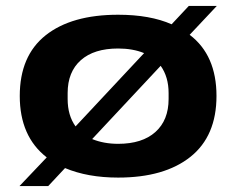

<svg xmlns="http://www.w3.org/2000/svg" viewBox="-20 -589 800 650"><path d="M45.9 41 138.2 -56.2Q46.9 -127 46.9 -264.2Q46.9 -399.9 134.5 -469.5Q222.2 -539.1 379.9 -539.1Q487.8 -539.1 561 -506.8L619.1 -568.8H713.9L622.1 -471.2Q712.9 -402.3 712.9 -264.2Q712.9 -128.4 624.8 -58.1Q536.6 12.2 379.9 12.2Q276.9 12.2 200.2 -20L143.1 41ZM209 -253.9Q209 -198.2 235.8 -161.1L467.8 -409.2Q429.7 -424.8 379.9 -424.8Q298.3 -424.8 253.7 -385.3Q209 -345.7 209 -273.9ZM379.9 -102.1Q461.4 -102.1 506.1 -142.1Q550.8 -182.1 550.8 -253.9V-273.9Q550.8 -328.6 523.9 -366.2L292 -118.2Q331.5 -102.1 379.9 -102.1Z"/></svg>

Font: Archivo Expanded
Style: Bold
Weight: 700
Width: 7
Designer: Hector Gatti
Foundry: Omnibus-Type
Version: Version 2.001